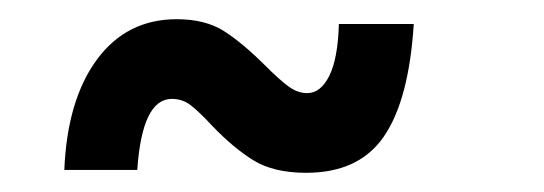

<svg xmlns="http://www.w3.org/2000/svg" viewBox="-20 -388 567 200"><path d="M201 -257Q187 -272 178.5 -278.5Q170 -285 159 -285Q128 -285 123 -211H47Q50 -284 81 -326Q112 -368 164 -368Q194 -368 213.5 -355.5Q233 -343 257 -319Q271 -305 280.5 -298Q290 -291 300 -291Q314 -291 323 -309Q332 -327 333 -363H411Q406 -284 380 -246Q354 -208 299 -208Q265 -208 244 -221Q223 -234 201 -257Z"/></svg>

Font: Open Sauce Sans SemiBold
Style: Regular
Weight: 600
Designer: Alfredo Marco Pradil
Foundry: Creative Sauce Fz LLC
Version: Version 1.477